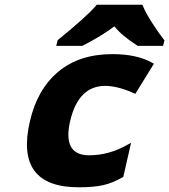

<svg xmlns="http://www.w3.org/2000/svg" viewBox="-20 -786 719 816"><path d="M504 -34 500 -32Q458 -8 418 1Q378 10 315 10Q42 10 107 -270Q138 -406 227.5 -481Q317 -556 458 -556Q563 -556 629 -518L634 -515L555 -387L549 -390Q479 -421 427 -421Q313 -421 278 -271Q245 -126 359 -126Q444 -126 524 -172L537 -179ZM585 -766 587 -762Q597 -735 625.5 -690.5Q654 -646 677 -617L679 -615L673 -591H564V-592Q498 -634 466 -674Q415 -635 332 -592L329 -591H219L225 -615L227 -617Q348 -715 388 -762L391 -766Z"/></svg>

Font: Passageway
Style: BdIt
Weight: 700
Foundry: Ascender Corporation
Version: Version 1.11